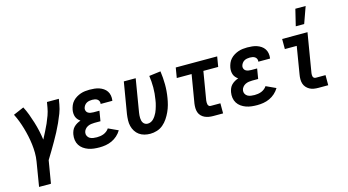

<svg xmlns="http://www.w3.org/2000/svg" viewBox="-99 -1153 3198 1764"><g transform="rotate(-15 1500.0 -271.0)"><path d="M86 215 124 -16Q131 -58 130.5 -99Q130 -140 125 -180.5Q120 -221 111.5 -260.5Q103 -300 92 -338Q81 -376 67 -413Q53 -450 35 -485L135 -528Q155 -490 170 -449.5Q185 -409 198 -367Q211 -325 220.5 -282Q230 -239 236 -195Q253 -228 270.5 -261.5Q288 -295 303 -329Q318 -363 330.5 -398Q343 -433 349 -468L358 -520H471L462 -468Q455 -427 439.5 -386.5Q424 -346 406 -306.5Q388 -267 367.5 -228Q347 -189 325 -151Q303 -113 280.5 -75Q258 -37 235 0L199 215Z M718 8Q691 8 664 5Q637 2 612 -7Q587 -16 566 -31Q545 -46 531.5 -67.5Q518 -89 514 -115.5Q510 -142 515 -170Q518 -187 525.5 -205Q533 -223 546.5 -236.5Q560 -250 576.5 -259.5Q593 -269 611 -275Q598 -284 587.5 -296Q577 -308 571.5 -323Q566 -338 565 -355Q564 -372 567 -389Q571 -410 579.5 -430.5Q588 -451 603.5 -468Q619 -485 639 -497Q659 -509 679.5 -516Q700 -523 721.5 -525.5Q743 -528 764 -528Q788 -528 811 -525.5Q834 -523 855 -516Q876 -509 894.5 -496.5Q913 -484 925 -466Q937 -448 941 -425.5Q945 -403 942 -380L941 -375H830V-377Q832 -390 827 -401.5Q822 -413 812 -420Q802 -427 789.5 -429.5Q777 -432 764 -432Q751 -432 736.5 -429.5Q722 -427 709.5 -419.5Q697 -412 688.5 -399.5Q680 -387 677 -373Q675 -360 680 -348Q685 -336 695.5 -329.5Q706 -323 719 -320.5Q732 -318 746 -318H803L787 -222H730Q714 -222 697.5 -219.5Q681 -217 665.5 -209.5Q650 -202 638.5 -187.5Q627 -173 625 -157Q622 -140 630 -124.5Q638 -109 652 -101Q666 -93 683 -90.5Q700 -88 718 -88Q734 -88 750.5 -90.5Q767 -93 782.5 -99Q798 -105 812 -116Q826 -127 835 -141L928 -98Q912 -71 888 -49.5Q864 -28 835.5 -15Q807 -2 777 3Q747 8 718 8Z M1201 8Q1172 8 1145 1Q1118 -6 1096.5 -21.5Q1075 -37 1060.5 -60Q1046 -83 1039.5 -109.5Q1033 -136 1034 -165Q1035 -194 1039 -222L1089 -520H1202L1150 -207Q1148 -194 1147 -181Q1146 -168 1146.5 -155.5Q1147 -143 1150 -131Q1153 -119 1160 -109Q1167 -99 1178 -93.5Q1189 -88 1202 -88Q1217 -88 1231.5 -94.5Q1246 -101 1257 -112.5Q1268 -124 1277 -137.5Q1286 -151 1293 -165.5Q1300 -180 1304.5 -194.5Q1309 -209 1313.5 -223.5Q1318 -238 1321 -253Q1324 -268 1326 -282Q1336 -340 1336 -397Q1336 -454 1328 -508L1438 -522Q1447 -460 1447.5 -396.5Q1448 -333 1437 -268Q1432 -237 1423.5 -205.5Q1415 -174 1401 -143.5Q1387 -113 1368 -84.5Q1349 -56 1323 -34Q1297 -12 1264.5 -2Q1232 8 1201 8Z M1800 0Q1779 0 1758.5 -3.5Q1738 -7 1720 -15.5Q1702 -24 1688 -38.5Q1674 -53 1667.5 -72Q1661 -91 1660.5 -112Q1660 -133 1663 -155L1708 -424H1567L1583 -520H1977L1961 -424H1820L1775 -155Q1774 -145 1774 -135.5Q1774 -126 1776 -117.5Q1778 -109 1784.5 -102.5Q1791 -96 1801 -96H1894V0Z M2218 8Q2191 8 2164 5Q2137 2 2112 -7Q2087 -16 2066 -31Q2045 -46 2031.5 -67.5Q2018 -89 2014 -115.5Q2010 -142 2015 -170Q2018 -187 2025.5 -205Q2033 -223 2046.5 -236.5Q2060 -250 2076.5 -259.5Q2093 -269 2111 -275Q2098 -284 2087.5 -296Q2077 -308 2071.5 -323Q2066 -338 2065 -355Q2064 -372 2067 -389Q2071 -410 2079.5 -430.5Q2088 -451 2103.5 -468Q2119 -485 2139 -497Q2159 -509 2179.5 -516Q2200 -523 2221.5 -525.5Q2243 -528 2264 -528Q2288 -528 2311 -525.5Q2334 -523 2355 -516Q2376 -509 2394.5 -496.5Q2413 -484 2425 -466Q2437 -448 2441 -425.5Q2445 -403 2442 -380L2441 -375H2330V-377Q2332 -390 2327 -401.5Q2322 -413 2312 -420Q2302 -427 2289.5 -429.5Q2277 -432 2264 -432Q2251 -432 2236.5 -429.5Q2222 -427 2209.5 -419.5Q2197 -412 2188.5 -399.5Q2180 -387 2177 -373Q2175 -360 2180 -348Q2185 -336 2195.5 -329.5Q2206 -323 2219 -320.5Q2232 -318 2246 -318H2303L2287 -222H2230Q2214 -222 2197.5 -219.5Q2181 -217 2165.5 -209.5Q2150 -202 2138.5 -187.5Q2127 -173 2125 -157Q2122 -140 2130 -124.5Q2138 -109 2152 -101Q2166 -93 2183 -90.5Q2200 -88 2218 -88Q2234 -88 2250.5 -90.5Q2267 -93 2282.5 -99Q2298 -105 2312 -116Q2326 -127 2335 -141L2428 -98Q2412 -71 2388 -49.5Q2364 -28 2335.5 -15Q2307 -2 2277 3Q2247 8 2218 8Z M2746 -600 2784 -757H2882L2826 -600ZM2800 0Q2779 0 2757.5 -3.5Q2736 -7 2718 -17Q2700 -27 2686.5 -42.5Q2673 -58 2667 -77.5Q2661 -97 2661 -119Q2661 -141 2665 -163L2708 -424H2595V-520H2836L2774 -147Q2773 -138 2773 -129.5Q2773 -121 2775.5 -113.5Q2778 -106 2785 -101Q2792 -96 2801 -96H2894V0Z"/></g></svg>

Font: Iosevka SS18
Style: Bold Italic
Weight: 700
Italic angle: -9°
Monospace: yes
Designer: Belleve Invis
Foundry: Belleve Invis
Version: Version 25.1.1; ttfautohint (v1.8.4)